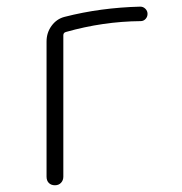

<svg xmlns="http://www.w3.org/2000/svg" viewBox="-20 -550 540 570"><path d="M118.2 -25.4V-426.8Q118.2 -453.1 133.3 -473.6Q148.4 -494.1 171.9 -500Q278.3 -527.3 396.5 -530.3Q405.3 -530.3 411.6 -523.9Q418 -517.6 418 -508.8Q418 -500 412.1 -493.7Q406.2 -487.3 397.5 -487.3Q286.1 -486.3 175.8 -455.1Q168 -453.1 168 -445.3V-25.4Q168 -14.6 161.1 -7.3Q154.3 0 143.1 0Q131.8 0 125 -6.8Q118.2 -13.7 118.2 -25.4Z"/></svg>

Font: Rounded-X Mgen+ 1mn light
Style: Regular
Weight: 200
Designer: [Source Han Sans]
Ryoko NISHIZUKA  (kana & ideographs); Paul D. Hunt (Latin, Greek & Cyrillic); Wenlong ZHANG  (bopomofo
Version: Version 1.059.20150602